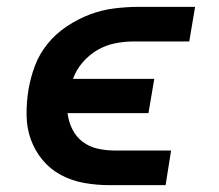

<svg xmlns="http://www.w3.org/2000/svg" viewBox="-20 -540 640 560"><path d="M463 0H299Q261 0 225 -6.5Q189 -13 158 -29.5Q127 -46 104.5 -73Q82 -100 70 -133Q58 -166 57.5 -203.5Q57 -241 63 -278Q69 -314 82 -348.5Q95 -383 119 -412.5Q143 -442 175.5 -463.5Q208 -485 242.5 -498Q277 -511 313.5 -515.5Q350 -520 385 -520H549L532 -419H368Q342 -419 315 -413.5Q288 -408 264 -394Q240 -380 221 -358Q202 -336 193 -310H430L413 -210H177Q180 -185 191 -163Q202 -141 221 -126.5Q240 -112 264.5 -106.5Q289 -101 315 -101H479Z"/></svg>

Font: Iosevka Aile Oblique
Style: Bold
Weight: 700
Italic angle: -9°
Designer: Belleve Invis
Foundry: Belleve Invis
Version: Version 31.1.0; ttfautohint (v1.8.4)